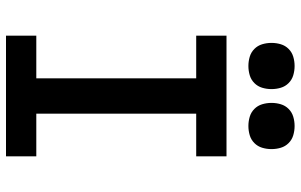

<svg xmlns="http://www.w3.org/2000/svg" viewBox="-201 -801 1002 640"><g transform="rotate(90 300.0 -481.0)"><path d="M99 0V-101H241V-634H99V-735H501V-634H359V-101H501V0ZM400 -808Q384 -808 369 -812.5Q354 -817 343 -828Q332 -839 327.5 -854Q323 -869 323 -885Q323 -901 327.5 -916Q332 -931 343 -942Q354 -953 369 -957.5Q384 -962 400 -962Q416 -962 431 -957.5Q446 -953 457 -942Q468 -931 472.5 -916Q477 -901 477 -885Q477 -869 472.5 -854Q468 -839 457 -828Q446 -817 431 -812.5Q416 -808 400 -808ZM200 -808Q184 -808 169 -812.5Q154 -817 143 -828Q132 -839 127.5 -854Q123 -869 123 -885Q123 -901 127.5 -916Q132 -931 143 -942Q154 -953 169 -957.5Q184 -962 200 -962Q216 -962 231 -957.5Q246 -953 257 -942Q268 -931 272.5 -916Q277 -901 277 -885Q277 -869 272.5 -854Q268 -839 257 -828Q246 -817 231 -812.5Q216 -808 200 -808Z"/></g></svg>

Font: Iosevka Custom Extended
Style: Bold
Weight: 700
Width: 7
Monospace: yes
Designer: Belleve Invis
Foundry: Belleve Invis
Version: Version 11.2.4; ttfautohint (v1.8.4)